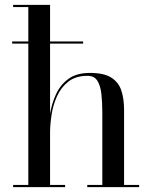

<svg xmlns="http://www.w3.org/2000/svg" viewBox="-20 -770 626 790"><path d="M30 -599.5H322V-590.5H30ZM34 -9H96.5V-741H34V-750H186V-301.5Q192.5 -342.5 210 -381.2Q227.5 -420 261 -445Q294.5 -470 350 -470Q408 -470 438.2 -450.5Q468.5 -431 479.5 -396.8Q490.5 -362.5 490.5 -319V-9H552.5V0H339V-9H401V-306.5Q401 -348.5 397.2 -382.8Q393.5 -417 380.8 -437.5Q368 -458 340 -458Q291.5 -458 261.2 -434.2Q231 -410.5 214.5 -373.8Q198 -337 192 -296.8Q186 -256.5 186 -223.5V-9H248V0H34Z"/></svg>

Font: Bodoni* 24pt
Style: Regular
Weight: 400
Version: Version 2.3